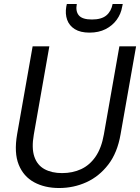

<svg xmlns="http://www.w3.org/2000/svg" viewBox="-20 -933 704 965"><path d="M277 12Q205 12 151.5 -17Q98 -46 74 -105.5Q50 -165 66 -258L144 -700H228L150 -257Q138 -189 152.5 -146Q167 -103 203.5 -83Q240 -63 292 -63Q345 -63 388 -83Q431 -103 460.5 -146Q490 -189 502 -257L580 -700H664L586 -258Q570 -165 524 -105.5Q478 -46 414 -17Q350 12 277 12ZM430 -769Q384 -769 356 -786.5Q328 -804 317.5 -833.5Q307 -863 313 -899L316 -913H366Q359 -876 376.5 -855.5Q394 -835 442 -835Q490 -835 514.5 -855.5Q539 -876 546 -913H597L594 -899Q588 -863 566.5 -833.5Q545 -804 510.5 -786.5Q476 -769 430 -769Z"/></svg>

Font: DM Sans 9pt
Style: Italic
Weight: 400
Italic angle: -10°
Designer: Colophon Foundry, Jonny Pinhorn
Foundry: Colophon Foundry
Version: Version 4.004